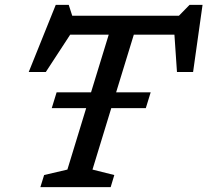

<svg xmlns="http://www.w3.org/2000/svg" viewBox="-20 -772 856 792"><path d="M193.5 -326 213.5 -391H355.5L428.5 -629H269.5L169 -475H98.5L210 -752H263.5L278 -707H718L762 -752H815.5L776.5 -475H710L699.5 -629H532L459 -391H601.5L581.5 -326H439L361.5 -72.5L451.5 -50L436.5 0H146.5L162 -50L258 -72.5L335.5 -326Z"/></svg>

Font: Newsreader Caption
Style: Italic
Weight: 400
Italic angle: -17°
Designer: Hugues Gentile
Foundry: Production Type
Version: Version 1.001